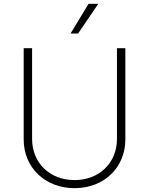

<svg xmlns="http://www.w3.org/2000/svg" viewBox="-20 -982 787 1014"><path d="M597.7 -727.3V-248.2C597.7 -122.9 505.3 -30.9 373.6 -30.9C241.8 -30.9 149.5 -122.9 149.5 -248.2V-727.3H105.1V-245.7C104.8 -98 217.3 11.7 373.6 11.7C530.2 11.7 642 -97.7 642 -245.7V-727.3ZM352.6 -805H392.4L499.3 -962H447.8Z"/></svg>

Font: Karasuma Gothic
Style: Thin
Weight: 200
Designer: Rasmus Andersson / Ryoko Ishizuka
Foundry: rsms
Version: Version 1.00